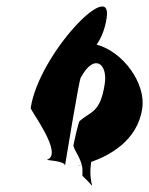

<svg xmlns="http://www.w3.org/2000/svg" viewBox="-20 -666 461 594"><path d="M75 -332C74 -324 177 -190 126 -172C119 -170 183 -169 181 -153C181 -153 226 -428 230 -426C272 -504 314 -468 304 -406C290 -316 261 -322 227 -292C223 -292 209 -226 207 -215C212 -197 227 -181 233 -155C235 -155 236 -156 238 -157C236 -156 235 -156 233 -155C236 -146 235 -135 235 -122C290 -71 250 -84 262 -164V-165C316 -184 405 -229 420 -330C432 -408 361 -506 279 -528C293 -548 305 -576 310 -611C329 -736 100 -498 75 -332ZM221 -153C225 -152 230 -154 233 -155C229 -154 223 -153 221 -153Z"/></svg>

Font: Ampere
Style: UltCndIta
Weight: 400
Version: Version 1